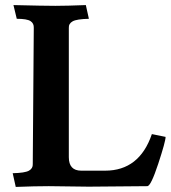

<svg xmlns="http://www.w3.org/2000/svg" viewBox="-20 -733 672 756"><path d="M329 2 172 0Q118 0 42 3L30 -51Q78 -52 94 -61Q110 -70 109 -87L113 -623Q114 -641 100 -650Q86 -659 46 -659L33 -713Q154 -710 198 -710Q242 -710 318 -713L330 -659Q282 -658 266 -649Q250 -640 251 -623V-114Q251 -61 300 -61H394Q529 -61 578 -205L632 -194Q632 -176 603 -88Q574 0 560 0Z"/></svg>

Font: Lusitana
Style: Bold
Weight: 700
Designer: Ana Paula Megda
Foundry: Ana Paula Megda
Version: Version 1.001; ttfautohint (v1.4.1)